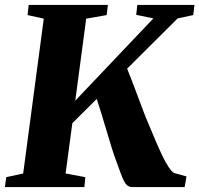

<svg xmlns="http://www.w3.org/2000/svg" viewBox="-30 -763 813 783"><path d="M-10 0 -4.5 -40.5 64.5 -55.5 148.5 -687 82.5 -701.5 87 -743H410L405 -701.5L321.5 -687L277 -352.5L595.5 -688L525.5 -702.5L530 -743H763L758 -701.5L694.5 -688L488.5 -483Q497.5 -461.5 508.2 -433Q519 -404.5 530.8 -373.2Q542.5 -342 554 -311.5Q565.5 -281 576.5 -256Q592 -218.5 606.2 -185.2Q620.5 -152 633.2 -125.5Q646 -99 657.8 -81.5Q669.5 -64 679.5 -57.5L730.5 -43.5L723 0H509Q497.5 -0.5 489.8 -6.5Q482 -12.5 475.5 -25Q469 -37.5 461.8 -57.5Q454.5 -77.5 444 -106Q435 -130 425 -162.2Q415 -194.5 404.5 -229.8Q394 -265 383.8 -298.8Q373.5 -332.5 364.5 -359.5L265 -260.5L237.5 -55.5L318 -40.5L314 0Z"/></svg>

Font: Merriweather 60pt Black
Style: Italic
Weight: 900
Italic angle: -7.8°
Version: Version 2.101